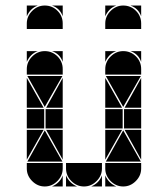

<svg xmlns="http://www.w3.org/2000/svg" viewBox="-20 -677 608 695"><path d="M142 -492Q169 -492 188 -473Q207 -454 207 -427V-407H77V-427Q77 -453 96.5 -472.5Q116 -492 142 -492ZM426 -492Q453 -492 472 -473Q491 -454 491 -427V-407H361V-427Q361 -453 380.5 -472.5Q400 -492 426 -492ZM426 -2Q400 -2 380.5 -21.5Q361 -41 361 -67V-87H491V-67Q491 -41 471.5 -21.5Q452 -2 426 -2ZM142 -2Q116 -2 96.5 -21.5Q77 -41 77 -67V-87H207V-67Q207 -41 187.5 -21.5Q168 -2 142 -2ZM284 -2Q258 -2 238.5 -21.5Q219 -41 219 -67V-87H349V-67Q349 -41 329.5 -21.5Q310 -2 284 -2ZM363 -92 426 -205 490 -92ZM79 -92 142 -205 206 -92ZM206 -402 142 -290 79 -402ZM490 -402 426 -290 363 -402ZM424 -212H361V-282H424ZM140 -212H77V-282H140ZM491 -212H429V-282H491ZM207 -212H145V-282H207ZM77 -287V-395L138 -287ZM361 -287V-395L422 -287ZM361 -207H422L361 -99ZM77 -207H138L77 -99ZM207 -287H147L207 -395ZM491 -207V-99L431 -207ZM207 -207V-99L147 -207ZM491 -287H431L491 -395ZM219 -42Q231 -14 259 -2H219ZM361 -42Q373 -14 401 -2H361ZM361 -492H401Q387 -487 377 -477Q367 -467 361 -453ZM310 -2Q324 -8 334 -18Q344 -28 349 -42V-2ZM168 -2Q182 -8 192 -18Q202 -28 207 -42V-2ZM207 -492V-453Q197 -482 168 -492ZM77 -492H117Q103 -487 93 -477Q83 -467 77 -453ZM491 -492V-453Q481 -482 452 -492ZM142 -657Q169 -657 188 -638Q207 -619 207 -592V-572H77V-592Q77 -618 96.5 -637.5Q116 -657 142 -657ZM426 -657Q453 -657 472 -638Q491 -619 491 -592V-572H361V-592Q361 -618 380.5 -637.5Q400 -657 426 -657ZM361 -657H401Q387 -652 377 -642Q367 -632 361 -618ZM77 -657H117Q103 -652 93 -642Q83 -632 77 -618ZM491 -657V-618Q481 -647 452 -657ZM207 -657V-618Q197 -647 168 -657Z"/></svg>

Font: CAT DyFa
Style: Regular
Weight: 400
Designer: Peter Wiegel
Foundry: Peter Wiegel
Version: Version 1.001; ttfautohint (v1.3)